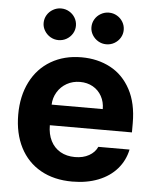

<svg xmlns="http://www.w3.org/2000/svg" viewBox="-53 -788 681 844"><g transform="rotate(5 287.0 -366.0)"><path d="M35.2 -262.7Q35.2 -344.2 66.7 -406.5Q98.1 -468.8 156.2 -502.9Q214.4 -537.1 291 -537.1Q362.3 -537.1 418.7 -507.1Q475.1 -477.1 507.6 -416.5Q540 -356 540 -268.6V-227.5H177.7Q177.7 -188 192.6 -158.7Q207.5 -129.4 235.1 -113.5Q262.7 -97.7 299.8 -97.7Q335.4 -97.7 361.3 -112.1Q387.2 -126.5 398.4 -151.4H536.1Q525.9 -102.5 494.1 -65.9Q462.4 -29.3 411.9 -9.3Q361.3 10.7 296.9 10.7Q216.3 10.7 157.5 -22.5Q98.6 -55.7 66.9 -117.4Q35.2 -179.2 35.2 -262.7ZM403.3 -318.4Q403.3 -350.1 389.4 -375.2Q375.5 -400.4 350.6 -414.6Q325.7 -428.7 293.9 -428.7Q261.7 -428.7 235.6 -414.1Q209.5 -399.4 194.1 -374Q178.7 -348.6 177.7 -318.4ZM111.3 -672.9Q111.3 -691.9 120.8 -708Q130.4 -724.1 147 -733.6Q163.6 -743.2 182.6 -743.2Q202.1 -743.2 218.5 -733.6Q234.9 -724.1 244.4 -708Q253.9 -691.9 253.9 -672.9Q253.9 -654.3 244.4 -638.4Q234.9 -622.6 218.5 -613Q202.1 -603.5 182.6 -603.5Q163.6 -603.5 147.2 -613Q130.9 -622.6 121.1 -638.7Q111.3 -654.8 111.3 -672.9ZM322.3 -672.9Q322.3 -691.9 331.8 -708Q341.3 -724.1 357.9 -733.6Q374.5 -743.2 393.6 -743.2Q413.1 -743.2 429.4 -733.6Q445.8 -724.1 455.3 -708Q464.8 -691.9 464.8 -672.9Q464.8 -654.3 455.3 -638.4Q445.8 -622.6 429.4 -613Q413.1 -603.5 393.6 -603.5Q374.5 -603.5 358.2 -613Q341.8 -622.6 332 -638.7Q322.3 -654.8 322.3 -672.9Z"/></g></svg>

Font: Pretendard JP
Style: Bold
Weight: 700
Designer: Base glyphs from Inter by Rasmus Andersson; Hangeul glyphs from Noto Sans CJK(Source Han Sans) by Jang Soo-young and Kan
Foundry: Kil Hyung-jin
Version: Version 1.309